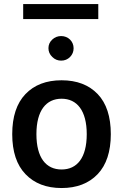

<svg xmlns="http://www.w3.org/2000/svg" viewBox="-20 -925 608 950"><path d="M94.7 -904.8V-830.6H466.3V-904.8ZM219.7 -686.5C219.7 -669.4 226.1 -655.3 238.8 -643.1C251 -630.9 265.6 -625 282.7 -625C299.8 -625 314.5 -630.9 326.7 -643.1C338.4 -655.3 344.2 -669.4 344.2 -686.5C344.2 -720.2 317.4 -746.6 282.7 -746.6C265.6 -746.6 251 -740.7 238.8 -729.5C226.1 -717.8 219.7 -703.6 219.7 -686.5ZM284.7 -527.8C209 -527.8 149.4 -504.9 106 -459.5C62.5 -414.1 40.5 -347.7 40.5 -261.2C40.5 -174.8 62.5 -108.4 106.4 -63C149.9 -17.6 209.5 5.4 284.7 5.4C359.9 5.4 419.4 -17.6 462.9 -63C506.3 -108.4 528.3 -174.8 528.3 -261.2C528.3 -347.7 506.8 -414.1 463.4 -459.5C419.9 -504.9 360.4 -527.8 284.7 -527.8ZM284.7 -436.5C360.4 -436.5 409.2 -378.4 409.2 -261.2C409.2 -144 361.3 -86.4 284.7 -86.4C208 -86.4 160.2 -144 160.2 -261.2C160.2 -378.4 208.5 -436.5 284.7 -436.5Z"/></svg>

Font: Estedad SemiBold
Style: Regular
Weight: 600
Designer: Amin Abedi
Version: Version 7.3